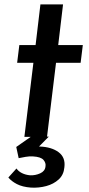

<svg xmlns="http://www.w3.org/2000/svg" viewBox="-20 -623 406 874"><path d="M164 -603H267L245 -418H357L347 -337H235L194 0H91L132 -337H58L68 -418H142ZM55 144Q64 157 80 165Q96 173 117 175Q141 176 163 166Q185 156 187 135Q190 119 178 105Q166 91 130 89Q114 88 96.5 91Q79 94 65 97L54 46L124 -3L202 -1L125 77L106 50Q118 47 132.5 45Q147 43 161 44Q215 46 247 70Q279 94 273 139Q270 173 247 194Q224 215 190.5 224Q157 233 121 231Q82 228 57 215Q32 202 18 185Z"/></svg>

Font: Josefin Sans Thin Medium
Style: Italic
Weight: 500
Italic angle: -7°
Version: Version 2.000